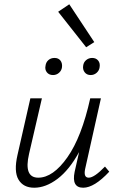

<svg xmlns="http://www.w3.org/2000/svg" viewBox="-20 -873 556 898"><path d="M421 -676 383 -652 252 -818 304 -853ZM228 -522Q209 -522 199 -535Q189 -548 193 -566Q195 -582 206.5 -592Q218 -602 235 -602Q253 -602 262.5 -590Q272 -578 270 -559Q268 -543 256 -532.5Q244 -522 228 -522ZM369 -566Q371 -582 383 -592Q395 -602 411 -602Q429 -602 439 -590Q449 -578 446 -559Q444 -543 432 -532.5Q420 -522 404 -522Q386 -522 376 -535Q366 -548 369 -566ZM471 -94 491 -70Q421 5 369 5Q314 5 329 -69L350 -162Q304 -78 249 -36.5Q194 5 140 5Q89 5 66.5 -33Q44 -71 62 -149L122 -413H176L116 -154Q90 -42 159 -42Q228 -42 295 -137Q362 -232 402 -413H452L378 -82Q370 -42 395 -42Q421 -42 471 -94Z"/></svg>

Font: EauTestText Semilight
Style: Italic
Weight: 300
Italic angle: -12°
Designer: Christian Thalmann (Catharsis Fonts)
Version: Version 0.001;PS 000.001;hotconv 1.0.88;makeotf.lib2.5.64775